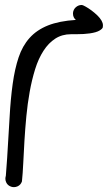

<svg xmlns="http://www.w3.org/2000/svg" viewBox="-20 -208 450 786"><path d="M315.9 -187.5Q320.8 -186.5 331.5 -180.4Q342.3 -174.3 354.5 -165.3Q366.7 -156.2 378.2 -145.3Q389.6 -134.3 396 -123Q401.4 -113.3 401.4 -104.5Q401.4 -103 400.9 -96.9Q400.4 -90.8 387.5 -83Q374.5 -75.2 347.7 -71.3Q325.2 -67.9 290.5 -67.9H270.5Q234.4 -67.9 206.5 -50Q178.7 -32.2 158 0Q137.2 32.2 123.8 75.4Q110.4 118.7 101.6 167.5Q92.8 216.3 87.9 267.8Q83 319.3 80.1 367.9Q77.1 416.5 75.2 459.7Q73.2 502.9 69.8 534.7Q64.9 548.8 52.2 554.7Q44.9 558.1 37.1 558.1Q31.2 558.1 25.4 556.2Q11.2 551.3 5.4 538.6Q2 531.2 2 523.9Q2 518.1 3.9 511.7L9.3 438.5Q15.1 348.1 19.3 272.2Q23.4 196.3 32 135Q40.5 73.7 56.2 26.9Q71.8 -20 101.1 -52.7Q130.4 -85.4 176.3 -103.8Q222.2 -122.1 290.5 -126.5Q278.8 -136.2 278.8 -152.3V-154.8Q279.3 -162.1 282.5 -168.2Q285.6 -174.3 290.8 -178.7Q295.9 -183.1 302.2 -185.5Q307.6 -187.5 313.5 -187.5Z"/></svg>

Font: DimaLatifi
Style: regular
Weight: 400
Designer: R.Balvardi
Foundry: Dima Software Group
Version: Version 1.00;January 29, 2019;FontCreator 11.5.0.2427 64-bit